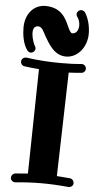

<svg xmlns="http://www.w3.org/2000/svg" viewBox="-66 -1063 583 1110"><g transform="rotate(5 226.0 -508.5)"><path d="M416 -682C416 -696 405 -708 390 -708C389 -708 389 -708 388 -708C349 -704 310 -703 270 -703C204 -703 136 -707 68 -717C67 -717 66 -717 65 -717C54 -717 39 -708 39 -691C39 -679 48 -668 61 -666C90 -662 118 -659 146 -657L135 -50C111 -48 86 -46 62 -44C49 -42 39 -31 39 -18C39 -5 50 7 65 7C66 7 66 7 67 7C117 2 168 -1 219 -1C271 -1 323 2 375 7C376 7 377 7 377 7C390 7 402 -2 403 -16C403 -30 395 -41 380 -44C354 -46 328 -48 303 -50L319 -652C344 -653 368 -655 392 -657C406 -658 416 -669 416 -682ZM415 -885C415 -925 406 -970 382 -1008C376 -1014 369 -1018 361 -1018C348 -1018 335 -1007 335 -992C335 -987 337 -981 341 -977C351 -963 356 -946 356 -929C356 -908 347 -880 320 -880C311 -880 304 -892 292 -918C273 -961 245 -1024 152 -1024C84 -1024 36 -968 36 -888C36 -854 42 -797 69 -760C75 -752 82 -748 90 -748C103 -748 116 -759 116 -774C116 -779 114 -783 111 -788C98 -808 68 -903 120 -903C143 -903 154 -874 164 -855C193 -805 227 -743 295 -743C364 -743 415 -810 415 -885Z"/></g></svg>

Font: Ribeye
Style: Regular
Weight: 400
Designer: Astigmatic (AOETI)
Foundry: Astigmatic (AOETI)
Version: Version 1.000